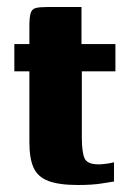

<svg xmlns="http://www.w3.org/2000/svg" viewBox="-20 -525 370 549"><path d="M203 4Q149 4 118.5 -7.5Q88 -19 76 -45.5Q64 -72 64 -119V-321H21V-399H64V-450Q64 -475 67.5 -487Q71 -499 82 -502Q93 -505 117 -505H213Q213 -501 213 -495Q213 -489 213 -480V-399H310V-321H214V-131Q214 -91 221.5 -73Q229 -55 262 -55Q271 -55 285.5 -57Q300 -59 306 -61V-6Q299 -5 271.5 -0.5Q244 4 203 4Z"/></svg>

Font: Genos
Style: Bold
Weight: 700
Designer: Robert E. Leuschke
Foundry: Robert E. Leuschke
Version: Version 1.010